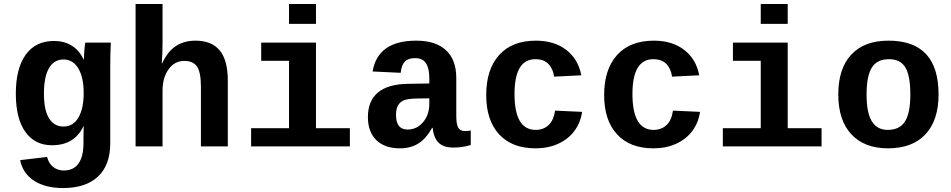

<svg xmlns="http://www.w3.org/2000/svg" viewBox="-20 -745 4841 977"><path d="M300.8 211.9Q210 211.9 152.8 174.3Q95.7 136.7 82.5 69.8L219.7 53.7Q227.1 85.4 250 104Q272.9 122.6 304.7 122.6Q354 122.6 379.4 87.2Q404.8 51.8 404.8 -18.1V-46.9L405.8 -103H404.8Q359.4 -5.9 244.6 -5.9Q157.2 -5.9 108.9 -74Q60.5 -142.1 60.5 -268.6Q60.5 -396.5 110.8 -466.6Q161.1 -536.6 254.9 -536.6Q306.2 -536.6 344.7 -512.9Q383.3 -489.3 404.8 -443.4H407.2Q407.2 -460.4 409.4 -489.7Q411.6 -519 414.1 -528.3H543.9Q541 -475.6 541 -406.2V-16.1Q541 94.7 478.8 153.3Q416.5 211.9 300.8 211.9ZM405.8 -271.5Q405.8 -351.6 378.4 -397Q351.1 -442.4 303.7 -442.4Q254.9 -442.4 229.2 -398.2Q203.6 -354 203.6 -268.6Q203.6 -183.6 230 -142.3Q256.3 -101.1 302.7 -101.1Q352.5 -101.1 379.2 -147Q405.8 -192.9 405.8 -271.5Z M805.2 -422.9Q833 -483.4 875 -510.7Q917 -538.1 975.1 -538.1Q1057.1 -538.1 1098.1 -488.3Q1139.2 -438.5 1139.2 -335V0H1002.4V-303.2Q1002.4 -377 982.7 -406Q962.9 -435.1 918 -435.1Q868.2 -435.1 837.6 -392.3Q807.1 -349.6 807.1 -282.7V0H669.9V-724.6H807.1V-526.9Q807.1 -473.6 803.2 -422.9Z M1587.9 -92.8H1760.3V0H1257.8V-92.8H1450.7V-435.5H1309.1V-528.3H1587.9ZM1450.7 -623.5V-724.6H1587.9V-623.5Z M2014.6 9.8Q1938 9.8 1895 -32Q1852.1 -73.7 1852.1 -149.4Q1852.1 -231.4 1903.1 -274.2Q1954.1 -316.9 2055.7 -318.4L2164.6 -320.3V-347.2Q2164.6 -397.5 2147.5 -423.3Q2130.4 -449.2 2092.3 -449.2Q2056.6 -449.2 2039.8 -431.4Q2022.9 -413.6 2019 -374.5L1876 -381.3Q1902.3 -538.1 2098.1 -538.1Q2196.8 -538.1 2249.3 -489.7Q2301.8 -441.4 2301.8 -347.7V-156.2Q2301.8 -111.8 2311.8 -95Q2321.8 -78.1 2345.2 -78.1Q2360.8 -78.1 2375.5 -81.1V-6.8Q2363.3 -3.9 2353.5 -1.5Q2343.8 1 2334 2.4Q2324.2 3.9 2313.2 4.9Q2302.2 5.9 2287.6 5.9Q2235.8 5.9 2211.2 -19.5Q2186.5 -44.9 2181.6 -94.2H2178.7Q2147.9 -39.1 2108.6 -14.6Q2069.3 9.8 2014.6 9.8ZM2164.6 -244.6 2099.1 -243.7Q2055.2 -242.7 2035.4 -234.6Q2015.6 -226.6 2005.4 -208.7Q1995.1 -190.9 1995.1 -160.2Q1995.1 -85.9 2053.7 -85.9Q2101.1 -85.9 2132.8 -123.3Q2164.6 -160.6 2164.6 -217.8Z M2705.1 9.8Q2585 9.8 2519.5 -61.8Q2454.1 -133.3 2454.1 -261.2Q2454.1 -392.1 2520 -465.1Q2585.9 -538.1 2707 -538.1Q2800.3 -538.1 2861.3 -491.2Q2922.4 -444.3 2938 -361.8L2799.8 -355Q2793.9 -395.5 2770.5 -419.7Q2747.1 -443.8 2704.1 -443.8Q2598.1 -443.8 2598.1 -266.6Q2598.1 -84 2706.1 -84Q2745.1 -84 2771.5 -108.6Q2797.9 -133.3 2804.2 -182.1L2941.9 -175.8Q2934.6 -121.6 2903.1 -79.1Q2871.6 -36.6 2820.3 -13.4Q2769 9.8 2705.1 9.8Z M3305.2 9.8Q3185.1 9.8 3119.6 -61.8Q3054.2 -133.3 3054.2 -261.2Q3054.2 -392.1 3120.1 -465.1Q3186 -538.1 3307.1 -538.1Q3400.4 -538.1 3461.4 -491.2Q3522.5 -444.3 3538.1 -361.8L3399.9 -355Q3394 -395.5 3370.6 -419.7Q3347.2 -443.8 3304.2 -443.8Q3198.2 -443.8 3198.2 -266.6Q3198.2 -84 3306.2 -84Q3345.2 -84 3371.6 -108.6Q3397.9 -133.3 3404.3 -182.1L3542 -175.8Q3534.7 -121.6 3503.2 -79.1Q3471.7 -36.6 3420.4 -13.4Q3369.1 9.8 3305.2 9.8Z M3988.3 -92.8H4160.6V0H3658.2V-92.8H3851.1V-435.5H3709.5V-528.3H3988.3ZM3851.1 -623.5V-724.6H3988.3V-623.5Z M4755.9 -264.6Q4755.9 -133.3 4689.5 -61.8Q4623 9.8 4498.5 9.8Q4378.4 9.8 4312 -61.8Q4245.6 -133.3 4245.6 -264.6Q4245.6 -395.5 4311.5 -466.8Q4377.4 -538.1 4501.5 -538.1Q4755.9 -538.1 4755.9 -264.6ZM4612.3 -264.6Q4612.3 -358.4 4587.4 -401.1Q4562.5 -443.8 4503.4 -443.8Q4442.9 -443.8 4416.3 -400.9Q4389.6 -357.9 4389.6 -264.6Q4389.6 -170.4 4416.7 -127.2Q4443.8 -84 4497.1 -84Q4557.6 -84 4585 -126.7Q4612.3 -169.4 4612.3 -264.6Z"/></svg>

Font: Cousine
Style: Bold
Weight: 700
Monospace: yes
Designer: Steve Matteson
Foundry: Ascender Corporation
Version: Version 1.20